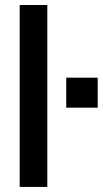

<svg xmlns="http://www.w3.org/2000/svg" viewBox="-20 -737 405 757"><path d="M365.2 -312.5V-430.7H241.2V-312.5ZM166.5 0V-717.3H57.6V0Z"/></svg>

Font: Ride SemiBold
Style: Regular
Weight: 600
Version: Version 3.000